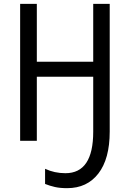

<svg xmlns="http://www.w3.org/2000/svg" viewBox="-20 -734 672 1001"><path d="M466 -714V-412H172V-714H85V0H172V-334H466V-47Q466 169 321 169Q264 169 215 146V225Q240 235 266.5 241Q293 247 330 247Q434 247 493 170.5Q552 94 552 -48V-714Z"/></svg>

Font: Noto Sans UI SemiCondensed
Style: Regular
Weight: 400
Width: 4
Designer: Monotype Design Team
Foundry: Monotype Imaging Inc.
Version: 1.001